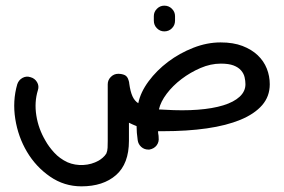

<svg xmlns="http://www.w3.org/2000/svg" viewBox="-20 -463 1004 679"><path d="M561 -352Q546 -352 535 -363Q524 -374 524 -390V-406Q524 -421 535 -432Q546 -443 561 -443Q577 -443 588 -432Q599 -421 599 -406V-390Q599 -374 588 -363Q577 -352 561 -352ZM268 196Q207 196 157 161.5Q107 127 75.5 74Q44 21 34 -42.5Q24 -106 41 -165Q46 -180 59.5 -187.5Q73 -195 88 -190Q103 -186 111 -172.5Q119 -159 114 -144Q101 -102 108.5 -54.5Q116 -7 141 35Q152 55 171.5 76.5Q191 98 219 111Q245 122 274.5 120.5Q304 119 329 105Q336 101 343.5 94.5Q351 88 356 80Q360 71 360.5 59.5Q361 48 361 35V-165Q361 -180 372 -191Q383 -202 398 -202Q411 -202 421 -197.5Q431 -193 435 -178Q437 -172 437 -168Q441 -139 448.5 -122.5Q456 -106 469 -98Q477 -137 505.5 -175.5Q534 -214 574.5 -244.5Q615 -275 663.5 -294Q712 -313 760 -313Q805 -313 837.5 -300.5Q870 -288 891.5 -267.5Q913 -247 923.5 -220.5Q934 -194 934 -165Q934 -122 907 -91Q880 -60 830.5 -39.5Q781 -19 711.5 -9Q642 1 557 1H539Q539 8 540 12.5Q541 17 541 23Q543 39 534 51Q525 63 508 66H505Q490 66 479.5 56.5Q469 47 467 33Q465 19 464 7Q463 -5 463 -17Q450 -22 436 -29V35Q436 116 390.5 156Q345 196 268 196ZM562 -75Q627 -71 679.5 -75Q732 -79 769.5 -90.5Q807 -102 827.5 -121Q848 -140 848 -165Q848 -177 845 -190Q842 -203 832.5 -214Q823 -225 806 -231.5Q789 -238 761 -238Q725 -238 689 -222.5Q653 -207 622 -183.5Q591 -160 569.5 -131.5Q548 -103 542 -76Z"/></svg>

Font: Dongol
Style: Regular
Weight: 400
Designer: Abdo Mohamed and Ibrahim Hamdi
Foundry: Protype Foundry
Version: Version 1.000;hotconv 1.0.109;makeotfexe 2.5.65596